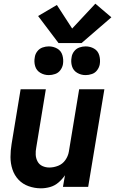

<svg xmlns="http://www.w3.org/2000/svg" viewBox="-20 -1015 625 1043"><path d="M202 8Q227 8 252 1Q277 -6 297.5 -23.5Q318 -41 333 -63L322 0H459L547 -530H410L354 -191Q350 -167 335 -145.5Q320 -124 296 -114.5Q272 -105 248 -105Q228 -105 210.5 -113Q193 -121 184 -138Q175 -155 174 -174.5Q173 -194 177 -214L229 -530H92L43 -233Q37 -197 37 -162Q37 -127 47.5 -95Q58 -63 80.5 -39Q103 -15 135.5 -3.5Q168 8 202 8ZM445 -607Q462 -607 479.5 -613Q497 -619 508 -634Q519 -649 522 -666Q526 -691 519 -715Q512 -739 491 -751Q470 -763 445 -763Q428 -763 411 -757Q394 -751 382.5 -736Q371 -721 369 -704Q364 -679 371 -655.5Q378 -632 399 -619.5Q420 -607 445 -607ZM245 -607Q262 -607 279.5 -613Q297 -619 308 -634Q319 -649 322 -666Q326 -691 319 -715Q312 -739 291 -751Q270 -763 245 -763Q228 -763 211 -757Q194 -751 182.5 -736Q171 -721 169 -704Q164 -679 171 -655.5Q178 -632 199 -619.5Q220 -607 245 -607ZM423 -781 585 -921 498 -995 372 -860 289 -988 187 -928 298 -781Z"/></svg>

Font: Iosevka Sparkle XBdObl
Style: Regular
Weight: 800
Italic angle: -9°
Designer: Belleve Invis
Foundry: Belleve Invis
Version: Version 4.5.0; ttfautohint (v1.8.3)